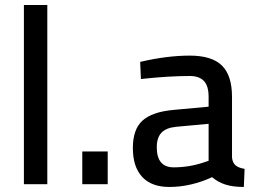

<svg xmlns="http://www.w3.org/2000/svg" viewBox="-20 -732 1015 763"><path d="M75 -712H168V0H75Z M307 -130H408V0H307Z M508 -144Q508 -218 546 -252.5Q584 -287 667 -295L809 -308V-347Q809 -391 790 -410.5Q771 -430 734 -430Q650 -430 540 -418L537 -486Q643 -511 734 -511Q822 -511 862 -471.5Q902 -432 902 -347V-106Q904 -86 915.5 -75.5Q927 -65 952 -61L949 11Q906 11 876 1.5Q846 -8 823 -28Q738 11 653 11Q582 11 545 -29Q508 -69 508 -144ZM788 -86 809 -93V-240L679 -228Q640 -224 621.5 -204.5Q603 -185 603 -147Q603 -67 670 -67Q731 -67 788 -86Z"/></svg>

Font: sheba-seeBold
Style: Regular
Weight: 600
Designer: Mohamed Galeb, the designers
Foundry: Kief Type Foundry
Version: Version 2.010; ttfautohint (v1.5.33-1714) -l 8 -r 50 -G 200 